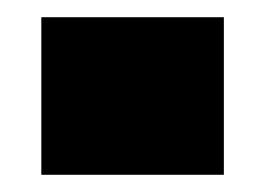

<svg xmlns="http://www.w3.org/2000/svg" viewBox="-20 -203 308 223"><path d="M28 0V-183H240V0Z"/></svg>

Font: Hubot Sans Condensed ExtraLight Black
Style: Regular
Weight: 900
Version: Version 2.000